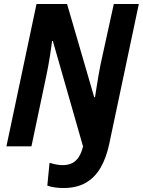

<svg xmlns="http://www.w3.org/2000/svg" viewBox="-20 -734 716 963"><path d="M298.8 209Q273.9 209 253.2 205.8Q232.4 202.6 217.3 196.8L228.5 82.5Q244.1 87.4 260.7 90.8Q277.3 94.2 293.9 94.2Q322.3 94.2 342.3 84Q362.3 73.7 375.5 53Q388.7 32.2 396.5 0.5L245.1 -528.3H241.2Q239.7 -516.1 236.8 -495.6Q233.9 -475.1 230 -450Q226.1 -424.8 221.4 -399.9Q216.8 -375 212.4 -354.5L137.7 0H12.2L163.1 -713.9H316.4L452.6 -246.1H456.5Q460 -268.6 464.4 -296.9Q468.8 -325.2 473.9 -354.2Q479 -383.3 483.9 -408.7L550.8 -713.9H676.3L527.8 -11.7Q512.7 59.6 483.4 108.9Q454.1 158.2 408.7 183.6Q363.3 209 298.8 209Z"/></svg>

Font: Open Sans SemiCondensed
Style: Bold Italic
Weight: 700
Width: 4
Italic angle: -12°
Designer: Monotype Design Team
Foundry: Monotype Imaging Inc.
Version: Version 3.003